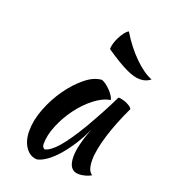

<svg xmlns="http://www.w3.org/2000/svg" viewBox="-137 -829 839 950"><g transform="rotate(20 282.5 -353.5)"><path d="M442 -404Q452 -404 465.5 -400.5Q479 -397 490 -391.5Q501 -386 508.5 -380Q516 -374 516 -369Q496 -327 479 -284.5Q462 -242 450 -203Q438 -164 431.5 -130Q425 -96 425 -71Q425 -43 431 -24.5Q437 -6 451 2Q439 10 420 15Q401 20 386 20Q332 20 332 -54Q332 -111 370 -210Q350 -164 324 -123.5Q298 -83 271 -52Q244 -21 216.5 -1.5Q189 18 166 22Q129 20 106 -13.5Q83 -47 83 -99Q83 -155 107 -217Q131 -279 168.5 -332Q206 -385 250 -420.5Q294 -456 335 -458Q345 -455 357.5 -446Q370 -437 381.5 -425Q393 -413 401 -400.5Q409 -388 410 -379Q370 -373 327.5 -340Q285 -307 250.5 -260.5Q216 -214 194 -161Q172 -108 172 -62Q172 -43 186 -38Q215 -44 253 -87.5Q291 -131 345 -222Q355 -240 367.5 -262Q380 -284 393 -308Q406 -332 418.5 -356.5Q431 -381 442 -404ZM378 -729Q399 -694 422.5 -664Q446 -634 470.5 -610Q495 -586 519 -569Q543 -552 565 -544Q542 -525 510 -525Q494 -525 477 -529.5Q460 -534 437.5 -544.5Q415 -555 386.5 -572Q358 -589 320 -615Q320 -629 325 -646Q330 -663 338.5 -679.5Q347 -696 357 -709.5Q367 -723 378 -729Z"/></g></svg>

Font: Kaushan Script
Style: Regular
Weight: 400
Designer: Pablo Impallari
Foundry: Pablo Impallari
Version: Version 1.002